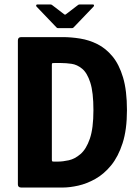

<svg xmlns="http://www.w3.org/2000/svg" viewBox="-20 -839 626 859"><path d="M548 -346Q548 -259 528.5 -198.5Q509 -138 477 -99Q445 -60 406.5 -38.5Q368 -17 330 -8.5Q292 0 261 0H75Q60 0 60 -14V-658Q60 -673 75 -673H261Q298 -673 338.5 -666.5Q379 -660 416 -641.5Q453 -623 483 -587Q513 -551 530.5 -492.5Q548 -434 548 -346ZM398 -346Q398 -426 384 -469.5Q370 -513 347.5 -531.5Q325 -550 300 -553.5Q275 -557 254 -557H224Q215 -557 213.5 -556Q212 -555 212 -548V-126Q212 -119 213.5 -117.5Q215 -116 221 -116H238Q261 -116 288 -122Q315 -128 340.5 -150Q366 -172 382 -218.5Q398 -265 398 -346ZM240 -713Q235 -713 232 -717L143 -810Q141 -813 142 -816Q143 -819 147 -819H206Q211 -819 215 -815L266 -776Q271 -771 276 -776L327 -815Q331 -819 336 -819H395Q400 -819 400.5 -816Q401 -813 399 -810L310 -717Q307 -713 302 -713Z"/></svg>

Font: Glory ExtraBold
Style: Regular
Weight: 800
Designer: Robert Leuschke
Foundry: Robert Leuschke
Version: Version 1.011